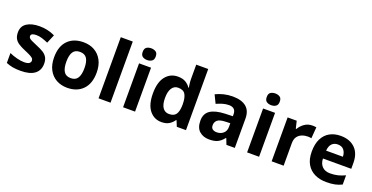

<svg xmlns="http://www.w3.org/2000/svg" viewBox="-28 -1497 4349 2243"><g transform="rotate(20 2146.5 -375.0)"><path d="M459 -162Q459 -79 400.5 -34.5Q342 10 226 10Q169 10 128 2.5Q87 -5 46 -22V-145Q90 -125 141 -112Q192 -99 231 -99Q274 -99 293 -112Q312 -125 312 -146Q312 -160 304.5 -171Q297 -182 272 -196Q247 -210 194 -232Q142 -254 109.5 -275.5Q77 -297 61 -327.5Q45 -358 45 -404Q45 -480 104 -518Q163 -556 261 -556Q312 -556 358 -546Q404 -536 453 -513L408 -406Q368 -423 332 -434.5Q296 -446 259 -446Q193 -446 193 -410Q193 -397 201.5 -386.5Q210 -376 234.5 -364Q259 -352 307 -332Q354 -313 388 -292.5Q422 -272 440.5 -241Q459 -210 459 -162Z M1071 -274Q1071 -138 999.5 -64Q928 10 805 10Q729 10 669.5 -23Q610 -56 576 -119.5Q542 -183 542 -274Q542 -410 613 -483Q684 -556 808 -556Q885 -556 944 -523Q1003 -490 1037 -427Q1071 -364 1071 -274ZM694 -274Q694 -193 720.5 -151.5Q747 -110 807 -110Q866 -110 892.5 -151.5Q919 -193 919 -274Q919 -355 892.5 -395.5Q866 -436 806 -436Q747 -436 720.5 -395.5Q694 -355 694 -274Z M1343 0H1194V-760H1343Z M1574 -760Q1607 -760 1631 -744.5Q1655 -729 1655 -687Q1655 -646 1631 -630Q1607 -614 1574 -614Q1540 -614 1516.5 -630Q1493 -646 1493 -687Q1493 -729 1516.5 -744.5Q1540 -760 1574 -760ZM1648 -546V0H1499V-546Z M1977 10Q1886 10 1828.5 -61.5Q1771 -133 1771 -272Q1771 -412 1829 -484Q1887 -556 1981 -556Q2040 -556 2078 -533Q2116 -510 2138 -476H2143Q2140 -492 2136 -522.5Q2132 -553 2132 -585V-760H2281V0H2167L2138 -71H2132Q2110 -37 2073 -13.5Q2036 10 1977 10ZM2029 -109Q2090 -109 2115 -145.5Q2140 -182 2142 -255V-271Q2142 -350 2117.5 -392.5Q2093 -435 2027 -435Q1978 -435 1950 -392.5Q1922 -350 1922 -270Q1922 -190 1950 -149.5Q1978 -109 2029 -109Z M2661 -557Q2771 -557 2829.5 -509.5Q2888 -462 2888 -364V0H2784L2755 -74H2751Q2716 -30 2677 -10Q2638 10 2570 10Q2497 10 2449 -32Q2401 -74 2401 -163Q2401 -250 2462 -291Q2523 -332 2645 -337L2740 -340V-364Q2740 -407 2717.5 -427Q2695 -447 2655 -447Q2615 -447 2577 -435.5Q2539 -424 2501 -407L2452 -508Q2495 -530 2549 -543.5Q2603 -557 2661 -557ZM2740 -253 2682 -251Q2610 -249 2582 -225Q2554 -201 2554 -162Q2554 -128 2574 -113.5Q2594 -99 2626 -99Q2674 -99 2707 -127.5Q2740 -156 2740 -208Z M3116 -760Q3149 -760 3173 -744.5Q3197 -729 3197 -687Q3197 -646 3173 -630Q3149 -614 3116 -614Q3082 -614 3058.5 -630Q3035 -646 3035 -687Q3035 -729 3058.5 -744.5Q3082 -760 3116 -760ZM3190 -546V0H3041V-546Z M3651 -556Q3662 -556 3677 -555Q3692 -554 3701 -552L3690 -412Q3682 -414 3669 -415.5Q3656 -417 3646 -417Q3608 -417 3573 -403.5Q3538 -390 3516.5 -360Q3495 -330 3495 -278V0H3346V-546H3459L3481 -454H3488Q3512 -496 3554 -526Q3596 -556 3651 -556Z M4005 -556Q4118 -556 4184 -491.5Q4250 -427 4250 -308V-236H3898Q3900 -173 3935.5 -137Q3971 -101 4034 -101Q4086 -101 4129.5 -111.5Q4173 -122 4219 -144V-29Q4178 -9 4134 0.5Q4090 10 4027 10Q3945 10 3882 -20.5Q3819 -51 3783 -112.5Q3747 -174 3747 -269Q3747 -364 3779.5 -428Q3812 -492 3870 -524Q3928 -556 4005 -556ZM4006 -450Q3962 -450 3934 -422Q3906 -394 3901 -335H4110Q4109 -384 4083.5 -417Q4058 -450 4006 -450Z"/></g></svg>

Font: Noto Sans
Style: Bold
Weight: 700
Designer: Monotype Design Team
Foundry: Monotype Imaging Inc.
Version: Version 2.000;GOOG;noto-source:20170915:90ef993387c0; ttfaut